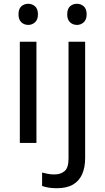

<svg xmlns="http://www.w3.org/2000/svg" viewBox="-20 -757 556 1017"><path d="M173 -536V0H85V-536ZM130 -737Q150 -737 165.5 -723.5Q181 -710 181 -681Q181 -653 165.5 -639Q150 -625 130 -625Q108 -625 93 -639Q78 -653 78 -681Q78 -710 93 -723.5Q108 -737 130 -737ZM280 240Q255 240 236 236.5Q217 233 203 228V157Q218 161 234 164Q250 167 269 167Q301 167 322 149.5Q343 132 343 83V-536H431V80Q431 130 415 166Q399 202 366 221Q333 240 280 240ZM336 -681Q336 -710 351 -723.5Q366 -737 388 -737Q408 -737 423.5 -723.5Q439 -710 439 -681Q439 -653 423.5 -639Q408 -625 388 -625Q366 -625 351 -639Q336 -653 336 -681Z"/></svg>

Font: Noto Sans Lisu
Style: Regular
Weight: 400
Designer: Monotype Design Team. David Williams.
Foundry: Monotype Imaging Inc.
Version: Version 2.102